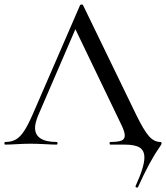

<svg xmlns="http://www.w3.org/2000/svg" viewBox="-25 -656 753 871"><path d="M597 195Q594 195 591.5 193Q589 191 590 188Q630 101 630 59Q630 26 608 13Q586 0 541 0H476Q472 0 472 -6Q472 -12 476 -12Q510 -12 525.5 -18Q541 -24 541 -41Q541 -58 526 -89L311 -536L343 -584L148 -132Q134 -98 134 -76Q134 -44 159 -28Q184 -12 231 -12Q236 -12 236 -6Q236 0 231 0Q213 0 179 -2Q141 -4 113 -4Q87 -4 51 -2Q19 0 -1 0Q-5 0 -5 -6Q-5 -12 -1 -12Q27 -12 46.5 -23Q66 -34 84 -61Q102 -88 125 -141L338 -632Q339 -635 345 -635.5Q351 -636 352 -632L592 -137Q627 -65 650.5 -38.5Q674 -12 702 -12Q708 -12 708 -6Q708 -1 698 13Q653 77 601 193Q599 195 597 195Z"/></svg>

Font: Cormorant Garamond Medium
Style: Regular
Weight: 500
Designer: Christian Thalmann (Catharsis Fonts)
Foundry: Catharsis Fonts
Version: Version 4.000